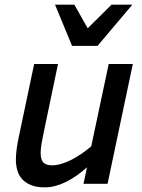

<svg xmlns="http://www.w3.org/2000/svg" viewBox="-20 -786 609 821"><path d="M228 -512.2 167 -220.2Q161.1 -192.9 157.5 -170.9Q153.8 -148.9 153.8 -131.8Q153.8 -102.5 165.8 -90.8Q177.7 -79.1 202.1 -79.1Q221.2 -79.1 241.9 -85.2Q262.7 -91.3 284.2 -102.1Q305.7 -112.8 327.4 -127.7Q349.1 -142.6 370.1 -160.2L444.8 -512.2H547.9L439.9 0H336.9L352.1 -70.8Q331.5 -52.2 309.6 -36.6Q287.6 -21 264.9 -9.5Q242.2 2 218.8 8.5Q195.3 15.1 171.9 15.1Q136.7 15.1 113 5.6Q89.4 -3.9 74.7 -20Q60.1 -36.1 54 -57.9Q47.9 -79.6 47.9 -104Q47.9 -124.5 51.3 -149.4Q54.7 -174.3 60.1 -199.2L126 -512.2ZM297.9 -766.1 355 -665 457 -766.1H545.9L397 -589.8H288.1L215.3 -766.1Z"/></svg>

Font: Clear Sans Medium
Style: Italic
Weight: 500
Italic angle: -12°
Foundry: Intel Corporation
Version: Version 1.00